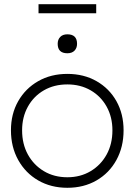

<svg xmlns="http://www.w3.org/2000/svg" viewBox="-20 -882 639 912"><path d="M300 10Q222 10 161.5 -25Q101 -60 66.5 -122Q32 -184 32 -263Q32 -341 66.5 -401.5Q101 -462 161.5 -496.5Q222 -531 300 -531Q378 -531 438.5 -496.5Q499 -462 533 -401.5Q567 -341 567 -263Q567 -184 533 -122Q499 -60 438.5 -25Q378 10 300 10ZM300 -40Q362 -40 410.5 -69Q459 -98 486.5 -148Q514 -198 514 -263Q514 -326 486.5 -375.5Q459 -425 410.5 -453Q362 -481 300 -481Q237 -481 188.5 -453Q140 -425 112.5 -375.5Q85 -326 85 -263Q85 -198 112.5 -148Q140 -98 188.5 -69Q237 -40 300 -40ZM300 -629Q254 -629 254 -674Q254 -694 266 -706.5Q278 -719 300 -719Q346 -719 346 -674Q346 -654 334 -641.5Q322 -629 300 -629ZM163 -819V-862H437V-819Z"/></svg>

Font: Lexend Deca ExtraLight
Style: Regular
Weight: 200
Designer: Bonnie Shaver-Troup, Thomas Jockin
Foundry: Lexend
Version: Version 1.008; ttfautohint (v1.8.4.7-5d5b)